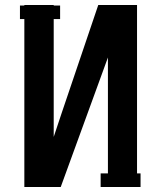

<svg xmlns="http://www.w3.org/2000/svg" viewBox="-20 -745 640 765"><path d="M381 -54H410V-516L222 0H77V-669H59.5V-723H77V-725H194V-723H219.5V-669H194V-199.5L226 -295.5L371.5 -725H526V-54H540V0H381Z"/></svg>

Font: JuliaMono SemiBold
Style: Regular
Weight: 600
Monospace: yes
Designer: cormullion
Foundry: corm
Version: Version 0.055; ttfautohint (v1.8.4)